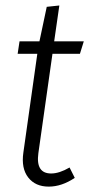

<svg xmlns="http://www.w3.org/2000/svg" viewBox="-20 -675 328 706"><path d="M172.9 -477.1 121.1 -111.8Q110.8 -37.1 168 -37.1Q198.2 -37.1 235.8 -59.1L254.9 -21Q207 11.2 159.2 11.2Q109.9 11.2 83.7 -22.5Q57.6 -56.2 65.9 -113.8L117.2 -477.1H44.9L51.8 -522.9H125L151.9 -649.9L198.2 -654.8L179.2 -522.9H288.1L273.9 -477.1Z"/></svg>

Font: Fira Sans Compressed Light
Style: Italic
Weight: 300
Width: 3
Italic angle: -8°
Designer: Carrois Corporate & Edenspiekermann AG
Foundry: Carrois Corporate GbR & Edenspiekermann AG
Version: Version 4.203;PS 004.203;hotconv 1.0.88;makeotf.lib2.5.64775